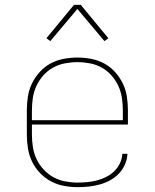

<svg xmlns="http://www.w3.org/2000/svg" viewBox="-20 -766 640 794"><path d="M301 8Q272 8 243.5 2.5Q215 -3 190 -16.5Q165 -30 145 -51Q125 -72 112.5 -98Q100 -124 95.5 -152.5Q91 -181 91 -210V-310Q91 -339 95.5 -367.5Q100 -396 112.5 -421.5Q125 -447 144.5 -468.5Q164 -490 189 -503.5Q214 -517 242.5 -522.5Q271 -528 300 -528Q329 -528 357.5 -522.5Q386 -517 411 -503.5Q436 -490 455.5 -468.5Q475 -447 487.5 -421.5Q500 -396 504.5 -367.5Q509 -339 509 -310V-251H112V-210Q112 -184 116 -158Q120 -132 131 -108.5Q142 -85 160 -65.5Q178 -46 200.5 -33.5Q223 -21 249 -16Q275 -11 301 -11Q321 -11 341.5 -13Q362 -15 381.5 -20Q401 -25 419.5 -34.5Q438 -44 452.5 -58Q467 -72 476 -91Q485 -110 486 -130H507Q506 -107 496.5 -85.5Q487 -64 471 -47.5Q455 -31 434.5 -20Q414 -9 392 -3Q370 3 347 5.5Q324 8 301 8ZM488 -269V-310Q488 -336 484 -362Q480 -388 469 -411.5Q458 -435 440.5 -454.5Q423 -474 400.5 -486.5Q378 -499 352 -504Q326 -509 300 -509Q274 -509 248 -504Q222 -499 199.5 -486.5Q177 -474 159.5 -454.5Q142 -435 131 -411.5Q120 -388 116 -362Q112 -336 112 -310V-269ZM188 -596 172 -608 286 -746H314L428 -608L412 -596L300 -729Z"/></svg>

Font: Iosevka Thin Extended
Style: Regular
Weight: 100
Width: 7
Monospace: yes
Designer: Belleve Invis
Foundry: Belleve Invis
Version: Version 32.5.0; ttfautohint (v1.8.4)